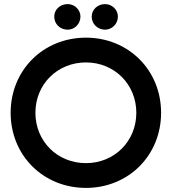

<svg xmlns="http://www.w3.org/2000/svg" viewBox="-20 -904 839 938"><path d="M400 14C608 14 767 -145 767 -353C767 -561 608 -720 400 -720C191 -720 32 -561 32 -353C32 -145 191 14 400 14ZM400 -107C260 -107 153 -214 153 -353C153 -492 260 -599 400 -599C539 -599 646 -492 646 -353C646 -214 539 -107 400 -107ZM493 -759C527 -759 556 -787 556 -823C556 -857 527 -884 493 -884C457 -884 428 -857 428 -823C428 -787 457 -759 493 -759ZM311 -759C344 -759 373 -787 373 -823C373 -857 344 -884 311 -884C273 -884 245 -857 245 -823C245 -787 273 -759 311 -759Z"/></svg>

Font: Lineal
Style: Bold
Weight: 700
Designer: Created by Frank Adebiaye with contributions from Anton Moglia & Ariel Martín Pérez
Created by Frank ADEBIAYE with FontF
Foundry: Velvetyne Type Foundry
Version: Version 2.000;Glyphs 3.2 (3227)